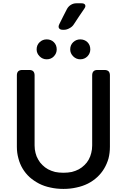

<svg xmlns="http://www.w3.org/2000/svg" viewBox="-20 -1166 777 1195"><path d="M349.6 -1016.6Q344.7 -1006.8 344.7 -1000Q344.7 -994.1 347.7 -990.2Q353.5 -980.5 372.1 -980.5H377Q395.5 -980.5 412.1 -990.2Q429.7 -999 439.5 -1014.6Q455.1 -1037.1 471.7 -1063.5Q489.3 -1088.9 504.9 -1112.3Q511.7 -1122.1 511.7 -1128.9Q510.7 -1132.8 509.8 -1135.7Q504.9 -1145.5 487.3 -1145.5H455.1Q436.5 -1145.5 420.9 -1135.7Q405.3 -1126 396.5 -1109.4Q385.7 -1087.9 373 -1063.5Q361.3 -1038.1 349.6 -1016.6ZM270.5 -796.9Q245.1 -796.9 226.6 -815.4Q208 -834 208 -858.4Q208 -885.7 226.6 -903.3Q245.1 -920.9 270.5 -920.9Q297.9 -920.9 315.4 -903.3Q333 -885.7 333 -858.4Q333 -834 315.4 -815.4Q297.9 -796.9 270.5 -796.9ZM479.5 -796.9Q454.1 -796.9 435.5 -815.4Q417 -834 417 -858.4Q417 -885.7 435.5 -903.3Q454.1 -920.9 479.5 -920.9Q505.9 -920.9 524.4 -903.3Q542 -885.7 542 -858.4Q542 -834 524.4 -815.4Q505.9 -796.9 479.5 -796.9ZM119.1 -730.5Q102.5 -730.5 93.8 -722.7Q85 -713.9 85 -697.3Q85 -548.8 85 -252Q85 -213.9 94.7 -179.7Q103.5 -145.5 121.1 -116.2Q138.7 -86.9 164.1 -63.5Q189.5 -41 222.7 -23.4Q254.9 -6.8 293 1Q331.1 9.8 375 9.8Q418 9.8 456.1 1Q494.1 -6.8 527.3 -23.4Q559.6 -40 585 -63.5Q610.4 -86.9 627.9 -116.2Q645.5 -145.5 655.3 -179.7Q664.1 -213.9 664.1 -252Q664.1 -400.4 664.1 -697.3Q664.1 -713.9 655.3 -722.7Q646.5 -730.5 629.9 -730.5Q616.2 -730.5 586.9 -730.5Q570.3 -730.5 562.5 -722.7Q553.7 -713.9 553.7 -697.3Q553.7 -551.8 553.7 -260.7Q553.7 -235.4 547.9 -213.9Q543 -192.4 532.2 -172.9Q521.5 -153.3 505.9 -138.7Q490.2 -123 470.7 -112.3Q450.2 -101.6 426.8 -95.7Q402.3 -90.8 375 -90.8Q346.7 -90.8 323.2 -95.7Q299.8 -101.6 279.3 -112.3Q259.8 -123 244.1 -138.7Q228.5 -153.3 217.8 -172.9Q206.1 -192.4 201.2 -213.9Q195.3 -235.4 195.3 -260.7Q195.3 -406.2 195.3 -697.3Q195.3 -713.9 186.5 -722.7Q178.7 -730.5 162.1 -730.5Q151.4 -730.5 140.6 -730.5Q129.9 -730.5 119.1 -730.5Z"/></svg>

Font: DeepSea
Style: Medium
Weight: 500
Designer: Stem
Version: Version 3.019;git-0a5106e0b